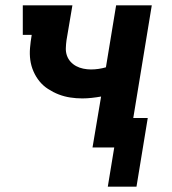

<svg xmlns="http://www.w3.org/2000/svg" viewBox="-20 -550 640 716"><path d="M382 146 406 0H325L357 -190Q340 -187 322 -185Q304 -183 287 -183Q264 -183 241.5 -186.5Q219 -190 198.5 -198Q178 -206 159.5 -218Q141 -230 127.5 -246.5Q114 -263 105 -283.5Q96 -304 93 -326Q90 -348 92 -371.5Q94 -395 98 -418V-420H65V-530H250L228 -400Q226 -385 225.5 -370.5Q225 -356 229.5 -343Q234 -330 243 -320Q252 -310 264 -303.5Q276 -297 290.5 -294Q305 -291 319 -291Q333 -291 347 -293Q361 -295 375 -299L413 -530H546L477 -110H531L489 146Z"/></svg>

Font: Iosevka Curly Slab XBdEx
Style: Italic
Weight: 800
Width: 7
Italic angle: -9°
Monospace: yes
Designer: Belleve Invis
Foundry: Belleve Invis
Version: Version 11.1.0; ttfautohint (v1.8.3)